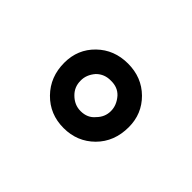

<svg xmlns="http://www.w3.org/2000/svg" viewBox="-51 -822 375 375"><g transform="rotate(45 136.0 -635.0)"><path d="M46.9 -637.2Q46.9 -674.3 72.5 -699.2Q98.1 -724.1 136.2 -724.1Q174.3 -724.1 199.7 -699Q225.1 -673.8 225.1 -637.2Q225.1 -597.2 199.5 -571.5Q173.8 -545.9 136.2 -545.9Q98.1 -545.9 72.5 -572Q46.9 -598.1 46.9 -637.2ZM94.2 -634.8Q94.2 -617.7 106 -606Q119.1 -592.8 136.2 -592.8Q155.3 -592.8 166 -606Q178.2 -618.2 178.2 -634.8Q178.2 -650.9 166 -665Q154.8 -677.2 136.2 -676.8Q118.2 -677.2 106 -665Q93.8 -650.9 94.2 -634.8Z"/></g></svg>

Font: Raleway Medium
Style: Regular
Weight: 500
Designer: Matt McInerney, Pablo Impallari, Rodrigo Fuenzalida
Foundry: Matt McInerney, Pablo Impallari, Rodrigo Fuenzalida
Version: Version 3.000g; ttfautohint (v1.5) -l 8 -r 28 -G 28 -x 14 -D